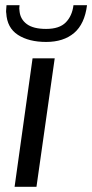

<svg xmlns="http://www.w3.org/2000/svg" viewBox="-20 -717 354 737"><path d="M36 0 105 -493H190L120 0ZM157 -556Q91 -556 49 -583Q7 -610 4 -667Q3 -670 3.5 -677Q4 -684 5 -697H55Q54 -691 54 -685Q54 -679 55 -674Q58 -643 83 -624.5Q108 -606 157 -606Q208 -606 232.5 -631Q257 -656 262 -697H314Q305 -625 264.5 -590.5Q224 -556 157 -556Z"/></svg>

Font: Hanken Grotesk
Style: Italic
Weight: 400
Italic angle: -8°
Designer: Alfredo Marco Pradil
Foundry: Hanken Design Co.
Version: Version 3.013